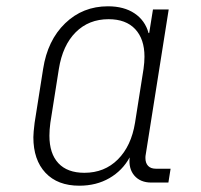

<svg xmlns="http://www.w3.org/2000/svg" viewBox="-20 -580 640 610"><path d="M522 -44 515 0H461Q426 0 407 -22Q388 -44 392 -80Q369 -38 327.5 -14Q286 10 232 10Q163 10 124.5 -31Q86 -72 86 -144Q86 -158 90 -190L117 -361Q131 -452 187 -506Q243 -560 323 -560Q374 -560 407.5 -537.5Q441 -515 452 -475H454L466 -550H516L443 -89Q442 -85 442 -78Q442 -62 450.5 -53Q459 -44 475 -44ZM436 -361Q439 -382 439 -400Q439 -456 409.5 -487.5Q380 -519 325 -519Q262 -519 220.5 -477.5Q179 -436 167 -361L140 -190Q137 -168 137 -149Q137 -92 165.5 -61.5Q194 -31 248 -31Q312 -31 354.5 -73.5Q397 -116 409 -190Z"/></svg>

Font: JetBrains Mono Extra Light
Style: Italic
Weight: 200
Italic angle: -9°
Monospace: yes
Designer: Philipp Nurullin, Konstantin Bulenkov
Foundry: JetBrains
Version: 2.002